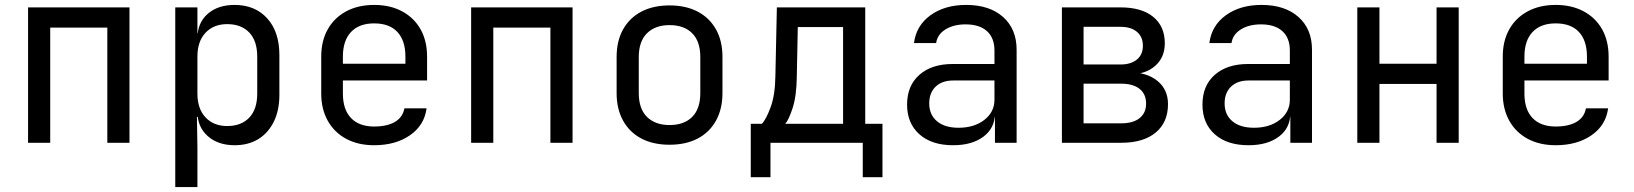

<svg xmlns="http://www.w3.org/2000/svg" viewBox="-20 -580 6640 780"><path d="M94 0V-550H506V0H416V-468H184V0Z M692 180V-550H782V-445H800L782 -424Q782 -487 823.5 -523.5Q865 -560 933 -560Q1016 -560 1065.5 -505.5Q1115 -451 1115 -356V-195Q1115 -132 1092.5 -86Q1070 -40 1029.5 -15Q989 10 933 10Q866 10 824 -27Q782 -64 782 -126L800 -105H780L782 20V180ZM903 -68Q960 -68 992.5 -102Q1025 -136 1025 -200V-350Q1025 -414 992.5 -448Q960 -482 903 -482Q848 -482 815 -447Q782 -412 782 -350V-200Q782 -138 815 -103Q848 -68 903 -68Z M1500 10Q1435 10 1386.5 -16Q1338 -42 1311.5 -89.5Q1285 -137 1285 -200V-350Q1285 -414 1311.5 -461Q1338 -508 1386.5 -534Q1435 -560 1500 -560Q1565 -560 1613.5 -534Q1662 -508 1688.5 -461Q1715 -414 1715 -350V-253H1373V-200Q1373 -135 1406 -100.5Q1439 -66 1500 -66Q1552 -66 1584 -84.5Q1616 -103 1623 -140H1713Q1704 -71 1645.5 -30.5Q1587 10 1500 10ZM1627 -313V-350Q1627 -415 1594.5 -450Q1562 -485 1500 -485Q1439 -485 1406 -450Q1373 -415 1373 -350V-321H1634Z M1894 0V-550H2306V0H2216V-468H1984V0Z M2700 8Q2634 8 2586 -17Q2538 -42 2511.5 -89.5Q2485 -137 2485 -202V-348Q2485 -414 2511.5 -461Q2538 -508 2586 -533Q2634 -558 2700 -558Q2766 -558 2814 -533Q2862 -508 2888.5 -461Q2915 -414 2915 -349V-202Q2915 -137 2888.5 -89.5Q2862 -42 2814 -17Q2766 8 2700 8ZM2700 -72Q2759 -72 2792 -105Q2825 -138 2825 -202V-348Q2825 -412 2792 -445Q2759 -478 2700 -478Q2642 -478 2608.5 -445Q2575 -412 2575 -348V-202Q2575 -138 2608.5 -105Q2642 -72 2700 -72Z M3030 140V-77H3075Q3092 -94 3110.5 -144Q3129 -194 3130 -271L3136 -550H3495V-77H3565V140H3485V0H3110V140ZM3170 -77H3405V-470H3221L3217 -269Q3216 -190 3200 -141Q3184 -92 3170 -77Z M3852 10Q3765 10 3715 -34.5Q3665 -79 3665 -155Q3665 -232 3715 -276Q3765 -320 3850 -320H4020V-375Q4020 -426 3989.5 -453.5Q3959 -481 3903 -481Q3854 -481 3821 -460.5Q3788 -440 3783 -405H3693Q3702 -476 3760 -518Q3818 -560 3905 -560Q4000 -560 4055 -511Q4110 -462 4110 -378V0H4022V-105H4007L4022 -120Q4022 -60 3975.5 -25Q3929 10 3852 10ZM3874 -61Q3938 -61 3979 -93Q4020 -125 4020 -175V-253H3852Q3807 -253 3781 -228Q3755 -203 3755 -160Q3755 -114 3786.5 -87.5Q3818 -61 3874 -61Z M4294 0V-550H4532Q4618 -550 4665 -511.5Q4712 -473 4712 -404Q4712 -347 4673 -312.5Q4634 -278 4570 -278V-286Q4640 -286 4682.5 -251Q4725 -216 4725 -157Q4725 -83 4675 -41.5Q4625 0 4535 0ZM4382 -79H4535Q4583 -79 4609.5 -100Q4636 -121 4636 -159Q4636 -198 4609.5 -219Q4583 -240 4535 -240H4382ZM4382 -318H4532Q4574 -318 4598.5 -338Q4623 -358 4623 -394Q4623 -430 4599 -450.5Q4575 -471 4532 -471H4382Z M5052 10Q4965 10 4915 -34.5Q4865 -79 4865 -155Q4865 -232 4915 -276Q4965 -320 5050 -320H5220V-375Q5220 -426 5189.5 -453.5Q5159 -481 5103 -481Q5054 -481 5021 -460.5Q4988 -440 4983 -405H4893Q4902 -476 4960 -518Q5018 -560 5105 -560Q5200 -560 5255 -511Q5310 -462 5310 -378V0H5222V-105H5207L5222 -120Q5222 -60 5175.5 -25Q5129 10 5052 10ZM5074 -61Q5138 -61 5179 -93Q5220 -125 5220 -175V-253H5052Q5007 -253 4981 -228Q4955 -203 4955 -160Q4955 -114 4986.5 -87.5Q5018 -61 5074 -61Z M5494 0V-550H5584V-321H5816V-550H5906V0H5816V-239H5584V0Z M6300 10Q6235 10 6186.5 -16Q6138 -42 6111.5 -89.5Q6085 -137 6085 -200V-350Q6085 -414 6111.5 -461Q6138 -508 6186.5 -534Q6235 -560 6300 -560Q6365 -560 6413.5 -534Q6462 -508 6488.5 -461Q6515 -414 6515 -350V-253H6173V-200Q6173 -135 6206 -100.5Q6239 -66 6300 -66Q6352 -66 6384 -84.5Q6416 -103 6423 -140H6513Q6504 -71 6445.5 -30.5Q6387 10 6300 10ZM6427 -313V-350Q6427 -415 6394.5 -450Q6362 -485 6300 -485Q6239 -485 6206 -450Q6173 -415 6173 -350V-321H6434Z"/></svg>

Font: JetBrains Mono Zero
Style: Regular-Zero
Weight: 400
Designer: Philipp Nurullin, Konstantin Bulenkov
Foundry: JetBrains
Version: Version 2.211